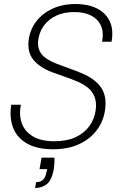

<svg xmlns="http://www.w3.org/2000/svg" viewBox="-20 -732 602 957"><path d="M244 12Q165 12 115 -16.5Q65 -45 45.5 -95Q26 -145 36 -210H84Q74 -159 88.5 -118Q103 -77 143.5 -52.5Q184 -28 251 -28Q313 -28 356.5 -48Q400 -68 425.5 -103.5Q451 -139 457 -183Q462 -222 451.5 -249Q441 -276 419 -294Q397 -312 367 -325Q337 -338 304.5 -349Q272 -360 240 -372Q177 -396 146 -434.5Q115 -473 123 -534Q130 -585 160.5 -625Q191 -665 241 -688.5Q291 -712 358 -712Q418 -712 462 -690.5Q506 -669 526.5 -627Q547 -585 536 -524H489Q498 -574 482 -606.5Q466 -639 432 -655.5Q398 -672 351 -672Q298 -672 259.5 -653.5Q221 -635 199 -604.5Q177 -574 171 -536Q166 -503 176.5 -480Q187 -457 209.5 -441.5Q232 -426 261.5 -414.5Q291 -403 324 -391.5Q357 -380 390 -366Q418 -354 441 -338Q464 -322 480 -301Q496 -280 502.5 -252Q509 -224 504 -187Q497 -131 464.5 -86Q432 -41 376.5 -14.5Q321 12 244 12ZM155 205 160 176Q184 176 196 162.5Q208 149 212 124L215 111H177L187 54H251Q252 69 251 84Q250 99 248 112Q238 166 213.5 185.5Q189 205 155 205Z"/></svg>

Font: DM Sans 12pt ExtraLight
Style: Italic
Weight: 250
Italic angle: -10°
Version: Version 4.004;gftools[0.9.30]